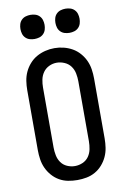

<svg xmlns="http://www.w3.org/2000/svg" viewBox="-103 -1013 706 1081"><g transform="rotate(-10 250.0 -473.0)"><path d="M250 8Q223 8 197 3Q171 -2 148 -15Q125 -28 107 -48.5Q89 -69 78 -93Q67 -117 63 -143.5Q59 -170 59 -196V-539Q59 -565 63 -591.5Q67 -618 78 -642Q89 -666 107 -686.5Q125 -707 148 -720Q171 -733 197 -739.5Q223 -746 250 -746Q277 -746 303 -739.5Q329 -733 352 -720Q375 -707 393 -686.5Q411 -666 422 -642Q433 -618 437 -591.5Q441 -565 441 -539V-196Q441 -170 437 -143.5Q433 -117 422 -93Q411 -69 393 -48.5Q375 -28 352 -15Q329 -2 303 3Q277 8 250 8ZM250 -72Q273 -72 294.5 -81.5Q316 -91 329 -109.5Q342 -128 346.5 -151Q351 -174 351 -196V-539Q351 -561 346.5 -584Q342 -607 328.5 -625.5Q315 -644 293 -653.5Q271 -663 249 -663Q226 -663 205 -653Q184 -643 171 -624.5Q158 -606 153.5 -583.5Q149 -561 149 -539V-196Q149 -174 153.5 -151Q158 -128 171 -109.5Q184 -91 205.5 -81.5Q227 -72 250 -72ZM350 -816Q336 -816 322.5 -820Q309 -824 299 -834Q289 -844 285 -857.5Q281 -871 281 -885Q281 -899 285 -912.5Q289 -926 299 -936Q309 -946 322.5 -950Q336 -954 350 -954Q364 -954 377.5 -950Q391 -946 401 -936Q411 -926 415 -912.5Q419 -899 419 -885Q419 -871 415 -857.5Q411 -844 401 -834Q391 -824 377.5 -820Q364 -816 350 -816ZM150 -816Q136 -816 122.5 -820Q109 -824 99 -834Q89 -844 85 -857.5Q81 -871 81 -885Q81 -899 85 -912.5Q89 -926 99 -936Q109 -946 122.5 -950Q136 -954 150 -954Q164 -954 177.5 -950Q191 -946 201 -936Q211 -926 215 -912.5Q219 -899 219 -885Q219 -871 215 -857.5Q211 -844 201 -834Q191 -824 177.5 -820Q164 -816 150 -816Z"/></g></svg>

Font: Iosevka Slab Medium
Style: Regular
Weight: 500
Monospace: yes
Designer: Belleve Invis
Foundry: Belleve Invis
Version: Version 11.1.1; ttfautohint (v1.8.3)